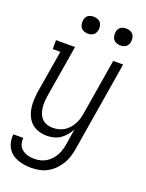

<svg xmlns="http://www.w3.org/2000/svg" viewBox="-172 -815 844 1110"><g transform="rotate(20 250.0 -259.5)"><path d="M165 213Q143 213 121.5 210Q100 207 80 199.5Q60 192 44 179.5Q28 167 17.5 149Q7 131 3 109.5Q-1 88 2 66H63Q61 80 63.5 93.5Q66 107 72.5 118Q79 129 89.5 137Q100 145 112 149.5Q124 154 137.5 156Q151 158 165 158Q183 158 201 153.5Q219 149 235.5 139Q252 129 265 114.5Q278 100 287 83.5Q296 67 301 49Q306 31 309 14L324 -81Q314 -62 299.5 -44.5Q285 -27 266.5 -14.5Q248 -2 226.5 3Q205 8 185 8Q158 8 133.5 0Q109 -8 91 -24.5Q73 -41 62.5 -64Q52 -87 48 -112.5Q44 -138 45.5 -164.5Q47 -191 51 -218L94 -475H47V-530H164L111 -209Q108 -190 107 -171Q106 -152 108.5 -134Q111 -116 117.5 -99.5Q124 -83 136.5 -70.5Q149 -58 166 -52.5Q183 -47 202 -47Q220 -47 237 -51Q254 -55 270 -64.5Q286 -74 298.5 -88Q311 -102 320 -118Q329 -134 334 -150.5Q339 -167 342 -185L399 -530H460L369 23Q365 47 357.5 71Q350 95 336.5 117.5Q323 140 304 159Q285 178 262 190.5Q239 203 214.5 208Q190 213 165 213ZM406 -628Q394 -628 382.5 -632.5Q371 -637 364 -646Q357 -655 355 -667.5Q353 -680 355 -693Q356 -701 360.5 -709.5Q365 -718 372.5 -723Q380 -728 389 -730Q398 -732 406 -732Q419 -732 430.5 -727.5Q442 -723 449 -714Q456 -705 458 -692.5Q460 -680 458 -667Q456 -659 451.5 -650.5Q447 -642 439.5 -637Q432 -632 423.5 -630Q415 -628 406 -628ZM206 -628Q194 -628 182.5 -632.5Q171 -637 164 -646Q157 -655 155 -667.5Q153 -680 155 -693Q156 -701 160.5 -709.5Q165 -718 172.5 -723Q180 -728 189 -730Q198 -732 206 -732Q219 -732 230.5 -727.5Q242 -723 249 -714Q256 -705 258 -692.5Q260 -680 258 -667Q256 -659 251.5 -650.5Q247 -642 239.5 -637Q232 -632 223.5 -630Q215 -628 206 -628Z"/></g></svg>

Font: Iosevka Slab Light
Style: Italic
Weight: 300
Italic angle: -9°
Monospace: yes
Designer: Belleve Invis
Foundry: Belleve Invis
Version: Version 11.1.1; ttfautohint (v1.8.3)